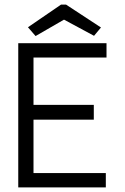

<svg xmlns="http://www.w3.org/2000/svg" viewBox="-20 -811 540 831"><path d="M134 -655 257 -726 387 -656 417 -692 266 -791H244L101 -693ZM59 0H438V-62H125V-293H386V-357H125V-562H441V-624H59Z"/></svg>

Font: Inconsolata Thin
Style: Regular
Weight: 100
Monospace: yes
Designer: Raph Levien, Cyreal, Brenton Simpson
Foundry: Raph Levien, Cyreal, Google
Version: Version 3.100